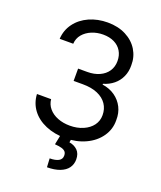

<svg xmlns="http://www.w3.org/2000/svg" viewBox="-165 -820 947 1132"><g transform="rotate(20 308.5 -254.5)"><path d="M186 -13.7C222.8 2 264.3 9.8 310.5 9.8C356.8 9.8 398.8 1 436.5 -16.6C474.3 -34.2 503.9 -58.4 525.4 -89.4C546.9 -120.3 557.3 -154.6 556.6 -192.4C557.3 -222.3 551.6 -249.2 539.6 -272.9C527.5 -296.7 510.4 -316.4 488.3 -332C466.1 -347.7 439.8 -357.7 409.2 -362.3V-367.2C433.9 -374.3 455.4 -385.4 473.6 -400.4C491.9 -415.4 505.9 -433.8 515.6 -455.6C525.4 -477.4 529.9 -501.3 529.3 -527.3C529.9 -561.8 521.5 -593.6 503.9 -622.6C486.3 -651.5 461.1 -674.5 428.2 -691.4C395.3 -708.3 357.1 -716.8 313.5 -716.8C271.8 -716.8 233.4 -709 198.2 -693.4C163.1 -677.7 134.9 -655.6 113.8 -627C92.6 -598.3 81.1 -565.8 79.1 -529.3H164.1C165.4 -552.1 173 -571.8 187 -588.4C201 -605 219.1 -617.8 241.2 -627C263.3 -636.1 287.1 -640.6 312.5 -640.6C339.2 -640.6 362.5 -635.7 382.3 -626C402.2 -616.2 417.5 -602.4 428.2 -584.5C439 -566.6 444.3 -545.9 444.3 -522.5C444.3 -498.4 438.3 -477.2 426.3 -459C414.2 -440.8 397.1 -426.6 375 -416.5C352.9 -406.4 327.5 -401.4 298.8 -401.4H241.2V-324.2H298.8C335.3 -324.2 366.4 -318.7 392.1 -307.6C417.8 -296.5 437.3 -281.1 450.7 -261.2C464 -241.4 470.7 -218.4 470.7 -192.4C470.7 -168.3 463.9 -147 450.2 -128.4C436.5 -109.9 417.3 -95.2 392.6 -84.5C367.8 -73.7 340.2 -68.4 309.6 -68.4C281.6 -68.4 256 -72.9 232.9 -82C209.8 -91.1 191.2 -104 177.2 -120.6C163.2 -137.2 155.3 -156.2 153.3 -177.7H64.5C66.4 -140.6 78 -107.9 99.1 -79.6C120.3 -51.3 149.3 -29.3 186 -13.7ZM346.7 -2.9H279.3L265.6 64.5C284.5 65.8 299.2 68 309.6 71.3C320 74.5 327.6 79.1 332.5 85C337.4 90.8 339.8 99 339.8 109.4C339.8 124.3 333.2 135.4 319.8 142.6C306.5 149.7 288.1 153.3 264.6 153.3L267.6 208C298.8 208 325.5 203.8 347.7 195.3C369.8 186.8 386.4 175 397.5 159.7C408.5 144.4 414.1 126.6 414.1 106.4C414.1 81.7 407.2 62.7 393.6 49.3C379.9 36 362.6 27.7 341.8 24.4Z"/></g></svg>

Font: Pretendard Variable
Style: Regular
Weight: 400
Designer: Base glyphs from Inter by Rasmus Andersson; Hangeul glyphs from Noto Sans CJK(Source Han Sans) by Jang Soo-young and Kan
Foundry: Kil Hyung-jin
Version: Version 1.309;Glyphs 3.2 (3225)